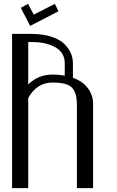

<svg xmlns="http://www.w3.org/2000/svg" viewBox="-20 -966 602 986"><path d="M153.3 -890.6 261.7 -946.3 280.3 -908.2 134.8 -833 86.9 -925.8 124 -946.3ZM125 -750V-532.2Q175.8 -583 250 -583Q285.2 -583 312.5 -577.1V-641.6Q312.5 -695.3 265.1 -722.7Q217.8 -750 145.5 -750ZM42 -792H145.5Q204.1 -791 247.1 -776.4Q290 -761.7 312.5 -738.3Q335 -714.8 344.7 -690.9Q354.5 -667 354.5 -641.6V-566.4Q403.3 -549.8 430.7 -513.7Q458 -477.5 458 -433.6V0H375V-415Q375 -448.2 372.1 -467.3Q369.1 -486.3 357.4 -505.9Q345.7 -525.4 319.3 -533.7Q293 -542 250 -542Q168.9 -542 125 -462.9V0H42Z"/></svg>

Font: wanta
Style: Medium
Weight: 500
Version: Version 0.91